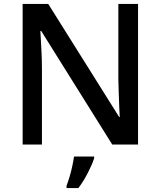

<svg xmlns="http://www.w3.org/2000/svg" viewBox="-20 -827 816 975"><path d="M681 -93H550L189 -670H185Q187 -630 190 -578.5Q193 -527 193 -473V-93H95V-807H225L585 -233H588Q587 -254 585.5 -286Q584 -318 583 -354.5Q582 -391 581 -423V-807H681ZM458 -23Q449 6 426.5 50Q404 94 378 128H318V116Q325 98 333 71.5Q341 45 347 17Q353 -11 356 -32H458Z"/></svg>

Font: Noto Sans Telugu UI Medium
Style: Regular
Weight: 500
Designer: Jelle Bosma - Monotype Design Team
Foundry: Monotype Imaging Inc.
Version: Version 2.005; ttfautohint (v1.8.4.7-5d5b)